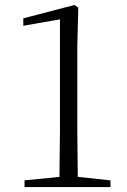

<svg xmlns="http://www.w3.org/2000/svg" viewBox="-20 -755 512 775"><path d="M219 0H426V-27L294 -41L292 -229V-567L296 -724L281 -735L74 -681V-651L222 -677V-229L220 -41L79 -27V0Z"/></svg>

Font: Noto Serif CJK SC Light
Style: Regular
Weight: 300
Designer: Ryoko NISHIZUKA 西塚涼子 (kana & ideographs); Frank Grießhammer (Latin, Greek & Cyrillic); Wenlong ZHANG 张文龙 (bopomofo); San
Foundry: Adobe
Version: Version 2.001;hotconv 1.1.0;makeotfexe 2.6.0